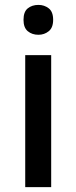

<svg xmlns="http://www.w3.org/2000/svg" viewBox="-20 -764 312 784"><path d="M137 -744Q161 -744 179 -730Q197 -716 197 -683Q197 -651 179 -636.5Q161 -622 137 -622Q111 -622 93.5 -636.5Q76 -651 76 -683Q76 -716 93.5 -730Q111 -744 137 -744ZM189 -539V0H83V-539Z"/></svg>

Font: Noto Sans Ol Chiki Medium
Style: Regular
Weight: 500
Designer: Monotype Design Team, Lewis McGuffie
Foundry: Monotype Imaging Inc.
Version: Version 2.003; ttfautohint (v1.8.4.7-5d5b)